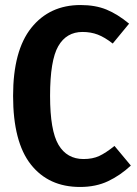

<svg xmlns="http://www.w3.org/2000/svg" viewBox="-20 -728 545 763"><path d="M493 -634 428 -555Q396 -580 368.5 -590.5Q341 -601 308 -601Q244 -601 211.5 -544.5Q179 -488 179 -347Q179 -209 212.5 -152.5Q246 -96 312 -96Q348 -96 374 -108Q400 -120 435 -148L500 -70Q458 -31 409.5 -8Q361 15 298 15Q173 15 102.5 -74.5Q32 -164 32 -347Q32 -527 104.5 -617.5Q177 -708 300 -708Q359 -708 403 -690Q447 -672 493 -634Z"/></svg>

Font: Fira Sans Extra Condensed SemiBold
Style: Regular
Weight: 600
Width: 1
Designer: Carrois Corporate & Edenspiekermann AG
Foundry: Carrois Corporate GbR & Edenspiekermann AG
Version: Version 4.203